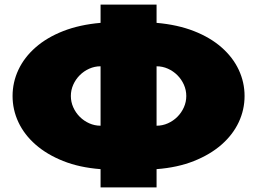

<svg xmlns="http://www.w3.org/2000/svg" viewBox="-20 -780 1125 840"><path d="M420 -490Q394 -490 370.5 -479.5Q347 -469 329 -451Q311 -433 300.5 -409.5Q290 -386 290 -360Q290 -334 300.5 -310.5Q311 -287 329 -269Q347 -251 370.5 -240.5Q394 -230 420 -230ZM665 -680Q757 -672 828.5 -644Q900 -616 949.5 -572.5Q999 -529 1024.5 -474.5Q1050 -420 1050 -360Q1050 -300 1024.5 -245.5Q999 -191 949.5 -147.5Q900 -104 828.5 -75.5Q757 -47 665 -40V40H420V-40Q328 -47 256.5 -75.5Q185 -104 135.5 -147.5Q86 -191 60.5 -245.5Q35 -300 35 -360Q35 -420 60.5 -474.5Q86 -529 135.5 -572.5Q185 -616 256.5 -644Q328 -672 420 -680V-760H665ZM665 -230Q691 -230 714.5 -240.5Q738 -251 756 -269Q774 -287 784.5 -310.5Q795 -334 795 -360Q795 -386 784.5 -409.5Q774 -433 756 -451Q738 -469 714.5 -479.5Q691 -490 665 -490Z"/></svg>

Font: Imperial One
Style: Regular
Weight: 400
Designer: Jovanny Lemonad
Foundry: Jovanny Lemonad
Version: Version 1.000